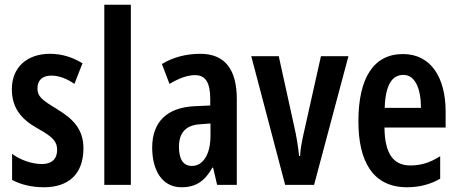

<svg xmlns="http://www.w3.org/2000/svg" viewBox="-20 -780 1935 810"><path d="M332 -154C332 -237 286 -280 220 -320C154 -360 138 -374 138 -408C138 -441 159 -461 196 -461C231 -461 264 -447 294 -426L328 -513C285 -539 241 -553 191 -553C93 -553 30 -495 30 -404C30 -323 71 -276 139 -238C205 -202 221 -181 221 -148C221 -109 198 -88 157 -88C111 -88 63 -107 31 -131V-21C68 -1 114 10 166 10C270 10 332 -47 332 -154Z M532 0V-760H420V0Z M825 -553C764 -553 709 -538 663 -510L695 -426C737 -451 772 -463 803 -463C848 -463 867 -430 867 -362V-335L802 -332C687 -327 622 -268 622 -157C622 -70 658 10 746 10C807 10 845 -17 876 -73H879L896 0H979V-362C979 -487 929 -553 825 -553ZM827 -256 868 -259V-207C868 -128 836 -80 790 -80C754 -80 735 -106 735 -161C735 -221 765 -253 827 -256Z M1183 0H1305L1450 -543H1334L1264 -230C1254 -187 1247 -150 1246 -122H1242C1237 -165 1231 -204 1222 -243L1156 -543H1040Z M1680 -552C1556 -552 1492 -451 1492 -268C1492 -102 1551 10 1697 10C1749 10 1795 -2 1837 -26V-121C1793 -93 1755 -82 1711 -82C1638 -82 1603 -134 1602 -242H1860V-309C1860 -453 1798 -552 1680 -552ZM1682 -464C1731 -464 1756 -406 1756 -325H1603C1606 -422 1634 -464 1682 -464Z"/></svg>

Font: Noto Sans Arabic UI XCn SmBd
Style: Regular
Weight: 600
Width: 2
Designer: Monotype Design Team, Nadine Chahine and Nizar Qandah
Foundry: Monotype Imaging Inc.
Version: Version 2.010